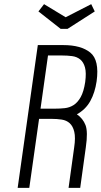

<svg xmlns="http://www.w3.org/2000/svg" viewBox="-20 -904 488 924"><path d="M285 -687H162L65 0H121L168 -332H227Q254 -332 277 -328.5Q300 -325 315.5 -311Q331 -297 337.5 -269.5Q344 -242 337 -195L310 0H366L393 -195Q404 -270 391.5 -302Q379 -334 350 -354Q392 -377 414.5 -417.5Q437 -458 445 -513Q459 -615 414.5 -651Q370 -687 285 -687ZM390 -509Q383 -463 368.5 -437Q354 -411 334.5 -398.5Q315 -386 291.5 -383.5Q268 -381 242 -381H175L211 -637H278Q304 -637 327 -634Q350 -631 366 -618Q382 -605 389 -579.5Q396 -554 390 -509ZM305 -765 436 -849 419 -884 296 -821 192 -884 165 -849 272 -765Z"/></svg>

Font: Secuela Light
Style: Italic
Weight: 300
Italic angle: -8°
Designer: Fernando Haro
Foundry: deFharo
Version: Version 1.708